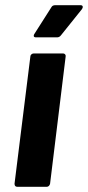

<svg xmlns="http://www.w3.org/2000/svg" viewBox="-20 -720 339 740"><path d="M110 -514H223Q228 -514 231 -510.5Q234 -507 233 -502L173 -12Q172 -7 168.5 -3.5Q165 0 160 0H47Q36 0 36 -12L97 -502Q97 -507 101 -510.5Q105 -514 110 -514ZM193 -700H290Q299 -700 299 -693Q299 -690 296 -685L215 -584Q209 -576 200 -576H119Q110 -576 110 -582Q110 -586 113 -590L178 -692Q182 -700 193 -700Z"/></svg>

Font: Barlow
Style: Bold Italic
Weight: 700
Italic angle: -7°
Designer: Jeremy Tribby
Foundry: Tribby Type
Version: Version 1.422